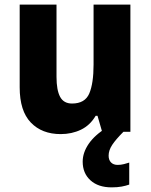

<svg xmlns="http://www.w3.org/2000/svg" viewBox="-20 -569 650 829"><path d="M543 -549V0H421L401 -69H393Q369 -28 329.5 -9Q290 10 242 10Q161 10 113 -40Q65 -90 65 -192V-549H224V-237Q224 -180 239.5 -151Q255 -122 291 -122Q347 -122 365.5 -165.5Q384 -209 384 -290V-549ZM449 103Q449 122 459.5 132.5Q470 143 488 143Q502 143 515.5 139.5Q529 136 538 133V228Q524 233 505.5 236.5Q487 240 462 240Q404 240 370.5 209.5Q337 179 337 129Q337 90 363 52Q389 14 441 -18L513 0Q480 33 464.5 56.5Q449 80 449 103Z"/></svg>

Font: Noto Sans Sinhala SemiCondensed ExtraBold
Style: Regular
Weight: 800
Width: 4
Designer: Jelle Bosma - Monotype Design Team
Foundry: Monotype Imaging Inc.
Version: Version 2.006; ttfautohint (v1.8.4.7-5d5b)